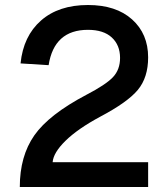

<svg xmlns="http://www.w3.org/2000/svg" viewBox="-20 -746 670 766"><path d="M59 0Q59 -123 117 -206Q175 -289 325 -368Q402 -408 430.5 -438Q459 -468 459 -515Q459 -566 426 -596.5Q393 -627 331 -627Q196 -627 174 -486L62 -493Q73 -602 143.5 -664Q214 -726 331 -726Q443 -726 507 -668.5Q571 -611 571 -517Q571 -437 530 -387.5Q489 -338 379 -280Q290 -232 241.5 -184.5Q193 -137 190 -99H571V0Z"/></svg>

Font: Txt Sans Medium
Style: Regular
Weight: 500
Designer: Open Source
Foundry: XRLN
Version: Version 1.0